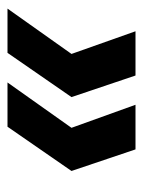

<svg xmlns="http://www.w3.org/2000/svg" viewBox="47 -558 390 525"><g transform="rotate(-90 242.5 -295.0)"><path d="M38 -295 159 -470H280L156 -295L219 -120H97ZM240 -295 361 -470H482L358 -295L420 -120H299Z"/></g></svg>

Font: Rethink Sans
Style: Bold Italic
Weight: 700
Italic angle: -10°
Designer: The Rethink Sans project authors (Hans Thiessen). DM Sans designed by Colophon Foundry.
Foundry: Rethink Communications LLC
Version: Version 1.001